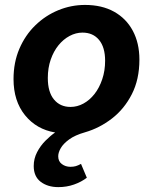

<svg xmlns="http://www.w3.org/2000/svg" viewBox="-20 -528 640 775"><path d="M215.3 227.3Q172.6 227.3 144.3 205.9Q116.1 184.4 116.1 142.1Q116.1 112.5 129.7 86.3Q143.3 60.1 163.7 39.7Q184.2 19.2 202.6 6.7Q127.3 -5.7 80.9 -63Q34.6 -120.3 34.6 -208.8Q34.6 -275.8 58.1 -330.9Q81.7 -386.1 122.5 -425.7Q163.3 -465.4 215.3 -486.8Q267.2 -508.1 323.1 -508.1Q391.3 -508.1 440.4 -480.8Q489.5 -453.5 516.1 -403.7Q542.7 -353.9 542.7 -287.3Q542.7 -207.6 512.2 -147.9Q481.7 -88.1 431.7 -49.5Q381.7 -10.9 323.1 6Q282.5 17.6 259.1 34.8Q235.6 52 225.3 69.8Q215 87.6 215 102.8Q215 123.4 229.8 134.3Q244.6 145.3 264.1 145.3Q276.2 145.3 285.6 142.7Q295 140 307 133.5L330.5 189.4Q308.4 206.4 278.8 216.8Q249.2 227.3 215.3 227.3ZM264.5 -96.4Q291.9 -96.4 316.8 -110Q341.8 -123.6 361.4 -148.5Q381 -173.5 392.6 -207.9Q404.3 -242.3 404.3 -282.9Q404.3 -337.3 379.8 -366.9Q355.4 -396.4 312.8 -396.4Q286.2 -396.4 260.9 -382.9Q235.5 -369.3 215.9 -345.1Q196.3 -321 184.7 -287.4Q173 -253.8 173 -213.2Q173 -156.4 197.9 -126.4Q222.7 -96.4 264.5 -96.4Z"/></svg>

Font: SourceCodeVF
Style: Italic
Weight: 200
Italic angle: -11°
Monospace: yes
Designer: Paul D. Hunt, Teo Tuominen
Foundry: Adobe
Version: Version 1.026;hotconv 1.1.0;makeotfexe 2.6.0